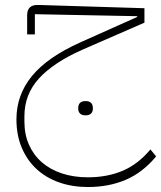

<svg xmlns="http://www.w3.org/2000/svg" viewBox="-20 -447 647 771"><path d="M333 304Q270 304 217.5 285.5Q165 267 127 232Q89 197 67.5 146.5Q46 96 46 32Q46 -66 108.5 -142Q171 -218 303 -277L531 -379V-382L120 -390V-309H89V-386Q89 -430 137 -427L560 -414V-356L310 -247Q195 -196 136.5 -132Q78 -68 78 20V41Q78 93 96.5 134.5Q115 176 148.5 205Q182 234 229 249.5Q276 265 333 265Q410 265 472 239Q534 213 584 153L607 181Q553 246 485 275Q417 304 333 304ZM321 16Q309 16 301.5 9Q294 2 294 -12Q294 -27 301.5 -34Q309 -41 321 -41H326Q338 -41 345.5 -34Q353 -27 353 -12Q353 2 345.5 9Q338 16 326 16Z"/></svg>

Font: IBM Plex Sans Arabic ExtLt
Style: Regular
Weight: 200
Designer: Mike Abbink, Paul van der Laan, Pieter van Rosmalen, Wael Morcos, Khajak Apelian
Foundry: Bold Monday
Version: Version 1.2